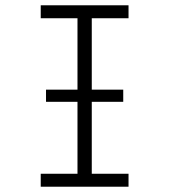

<svg xmlns="http://www.w3.org/2000/svg" viewBox="-20 -706 640 726"><path d="M154 -367H273V-637H134V-686H466V-637H327V-367H446V-321H327V-49H466V0H134V-49H273V-321H154Z"/></svg>

Font: Chivo Mono Medium Thin
Style: Regular
Weight: 250
Monospace: yes
Version: Version 1.008